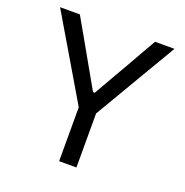

<svg xmlns="http://www.w3.org/2000/svg" viewBox="-128 -829 908 944"><g transform="rotate(20 326.0 -356.5)"><path d="M282 0V-282L128.5 -542Q103.5 -584 80.5 -623Q57.5 -662 27.5 -713H131Q158.5 -665 178 -630.5Q197.5 -596 215 -565.5Q232.5 -534.5 253.5 -497.5L322.5 -376H331.5L398.5 -493Q421 -532 439.5 -564Q457.5 -596 477.5 -631Q497.5 -666 524.5 -713H626Q600.5 -669.5 575.2 -626.5Q550 -583.5 525.5 -542.5L372.5 -282.5V0Z"/></g></svg>

Font: Heraclito
Style: Regular
Weight: 400
Designer: Kostas Bartsokas (font) & Cristiano Sobral (main changes)
Foundry: Kostas Bartsokas (font) & Cristiano Sobral (main changes)
Version: Version 1.00;July 8, 2020;FontCreator 13.0.0.2655 64-bit